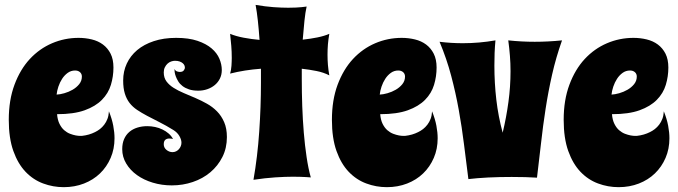

<svg xmlns="http://www.w3.org/2000/svg" viewBox="-20 -732 2791 790"><path d="M446.8 -454.1Q446.8 -417.5 436.3 -382.8Q425.8 -348.1 399.4 -321.3Q373 -294.4 328.4 -278.3Q283.7 -262.2 214.8 -262.2Q216.8 -238.3 224.9 -222.2Q232.9 -206.1 244.1 -196.3Q255.4 -186.5 268.1 -181.6Q280.8 -176.8 291.5 -174.8Q302.2 -172.9 309.6 -172.9Q316.9 -172.9 316.9 -172.9Q347.2 -176.3 371.1 -188.5Q381.3 -193.4 391.1 -200.9Q400.9 -208.5 408.9 -219Q417 -229.5 422.1 -242.9Q427.2 -256.3 428.2 -273.9Q440.9 -242.2 446 -214.6Q451.2 -187 451.2 -163.1Q451.2 -119.1 435.3 -82.3Q419.4 -45.4 391.6 -18.6Q363.8 8.3 325.4 23.2Q287.1 38.1 242.2 38.1Q198.2 38.1 157.5 22.9Q116.7 7.8 85.2 -25.1Q53.7 -58.1 34.9 -110.8Q16.1 -163.6 16.1 -238.8Q16.1 -320.3 39.6 -383.3Q63 -446.3 102.5 -489Q142.1 -531.7 194.1 -554Q246.1 -576.2 303.2 -576.2Q331.5 -576.2 357.7 -569.8Q383.8 -563.5 403.6 -548.8Q423.3 -534.2 435.1 -511Q446.8 -487.8 446.8 -454.1ZM212.9 -342.8Q226.6 -343.3 244.6 -348.4Q262.7 -353.5 278.8 -362.8Q294.9 -372.1 305.9 -385.7Q316.9 -399.4 316.9 -417Q316.9 -428.2 309.1 -435.1Q301.3 -441.9 289.1 -441.9Q272 -441.9 258.5 -432.1Q245.1 -422.4 235.6 -407.7Q226.1 -393.1 220.2 -375.5Q214.4 -357.9 212.9 -342.8Z M892.6 -443.8Q892.6 -424.3 884.8 -408.7Q877 -393.1 863.8 -382.1Q850.6 -371.1 833 -365Q815.4 -358.9 795.9 -358.9Q773.4 -358.9 757.6 -364.3Q741.7 -369.6 730.7 -378.2Q719.7 -386.7 713.4 -397.2Q707 -407.7 703.4 -417.5Q699.7 -427.2 698.7 -435.5Q697.8 -443.8 697.8 -448.2Q702.1 -439.9 709 -438Q715.8 -436 719.7 -436Q731 -436 735.8 -441.9Q740.7 -447.8 740.7 -454.1Q740.7 -458 738.8 -462.9Q736.8 -467.8 731.9 -471.9Q727.1 -476.1 719.2 -479Q711.4 -481.9 699.7 -481.9Q692.4 -481.9 684.1 -479Q675.8 -476.1 669.2 -470Q662.6 -463.9 658.2 -454.8Q653.8 -445.8 653.8 -434.1Q653.8 -412.1 665 -397Q676.3 -381.8 694.6 -370.4Q712.9 -358.9 736.1 -349.1Q759.3 -339.4 783.7 -328.9Q808.1 -318.4 831.3 -305.4Q854.5 -292.5 872.8 -273.9Q891.1 -255.4 902.3 -229.5Q913.6 -203.6 913.6 -168Q913.6 -122.6 895 -85.9Q876.5 -49.3 845.5 -23.2Q814.5 2.9 773.4 16.8Q732.4 30.8 687 30.8Q645.5 30.8 608.4 19.5Q571.3 8.3 543.5 -11.7Q515.6 -31.7 499.3 -59.1Q482.9 -86.4 482.9 -118.2Q482.9 -142.1 490.7 -159.9Q498.5 -177.7 512.5 -189.5Q526.4 -201.2 545.2 -207Q564 -212.9 585.9 -212.9Q602.1 -212.9 618.2 -209.5Q634.3 -206.1 648.4 -199.2Q662.6 -192.4 673.8 -182.6Q685.1 -172.9 691.9 -160.2Q688 -161.1 684.3 -161.6Q680.7 -162.1 676.8 -162.1Q666 -162.1 659.9 -156.5Q653.8 -150.9 653.8 -138.2Q653.8 -124.5 665 -115.2Q676.3 -106 689.9 -106Q697.8 -106 704.6 -109.4Q711.4 -112.8 716.3 -118.4Q721.2 -124 723.9 -130.9Q726.6 -137.7 726.6 -145Q726.6 -157.7 718 -172.4Q709.5 -187 693.8 -196.8Q663.1 -215.8 635.7 -229.5Q608.4 -243.2 585.4 -255.4Q562.5 -267.6 544.2 -279.8Q525.9 -292 513.2 -308.3Q500.5 -324.7 493.7 -346.9Q486.8 -369.1 486.8 -400.9Q486.8 -438.5 501.7 -470.5Q516.6 -502.4 544.4 -525.9Q572.3 -549.3 612.8 -562.7Q653.3 -576.2 704.6 -576.2Q756.8 -576.2 792.7 -564Q828.6 -551.8 850.8 -532.7Q873 -513.7 882.8 -490.2Q892.6 -466.8 892.6 -443.8Z M1335 -592.8Q1331.1 -570.8 1329.3 -549.8Q1327.6 -528.8 1327.6 -506.8Q1327.6 -485.8 1329.3 -464.6Q1331.1 -443.4 1335 -421.9Q1311.5 -434.1 1282 -439.9Q1252.4 -445.8 1221.7 -449.2V-407.2Q1221.7 -352.1 1223.6 -295.7Q1225.6 -239.3 1230 -186.3Q1234.4 -133.3 1241.5 -85.9Q1248.5 -38.6 1258.8 -2Q1250.5 -2.4 1239.3 -3.4Q1229.5 -3.9 1216.3 -4.4Q1203.1 -4.9 1186 -4.9Q1154.3 -4.9 1112.8 -2.2Q1071.3 0.5 1022.9 7.8Q1039.6 -87.4 1046.6 -190.2Q1053.7 -293 1053.7 -391.1V-449.2Q1020.5 -446.8 988 -441.7Q955.6 -436.5 926.8 -429.2Q928.7 -434.6 930.2 -443.4Q931.6 -452.1 932.4 -461.4Q933.1 -470.7 933.3 -479.5Q933.6 -488.3 933.6 -494.1Q933.6 -519 931.6 -543.5Q929.7 -567.9 926.8 -592.8Q950.2 -583 982.4 -576.9Q1014.6 -570.8 1047.9 -567.9Q1044.9 -610.4 1041 -646.5Q1037.1 -682.6 1031.7 -711.9Q1071.3 -705.1 1105 -702.6Q1138.7 -700.2 1166 -700.2Q1183.6 -700.2 1197.5 -700.9Q1211.4 -701.7 1221.2 -702.6Q1232.9 -703.6 1241.7 -705.1Q1236.3 -681.6 1232.7 -646.7Q1229 -611.8 1225.6 -568.8Q1257.8 -572.3 1286.4 -578.1Q1314.9 -584 1335 -592.8Z M1776.4 -454.1Q1776.4 -417.5 1765.9 -382.8Q1755.4 -348.1 1729 -321.3Q1702.6 -294.4 1658 -278.3Q1613.3 -262.2 1544.4 -262.2Q1546.4 -238.3 1554.4 -222.2Q1562.5 -206.1 1573.7 -196.3Q1585 -186.5 1597.7 -181.6Q1610.4 -176.8 1621.1 -174.8Q1631.8 -172.9 1639.2 -172.9Q1646.5 -172.9 1646.5 -172.9Q1676.8 -176.3 1700.7 -188.5Q1710.9 -193.4 1720.7 -200.9Q1730.5 -208.5 1738.5 -219Q1746.6 -229.5 1751.7 -242.9Q1756.8 -256.3 1757.8 -273.9Q1770.5 -242.2 1775.6 -214.6Q1780.8 -187 1780.8 -163.1Q1780.8 -119.1 1764.9 -82.3Q1749 -45.4 1721.2 -18.6Q1693.4 8.3 1655 23.2Q1616.7 38.1 1571.8 38.1Q1527.8 38.1 1487.1 22.9Q1446.3 7.8 1414.8 -25.1Q1383.3 -58.1 1364.5 -110.8Q1345.7 -163.6 1345.7 -238.8Q1345.7 -320.3 1369.1 -383.3Q1392.6 -446.3 1432.1 -489Q1471.7 -531.7 1523.7 -554Q1575.7 -576.2 1632.8 -576.2Q1661.1 -576.2 1687.3 -569.8Q1713.4 -563.5 1733.2 -548.8Q1752.9 -534.2 1764.6 -511Q1776.4 -487.8 1776.4 -454.1ZM1542.5 -342.8Q1556.2 -343.3 1574.2 -348.4Q1592.3 -353.5 1608.4 -362.8Q1624.5 -372.1 1635.5 -385.7Q1646.5 -399.4 1646.5 -417Q1646.5 -428.2 1638.7 -435.1Q1630.9 -441.9 1618.7 -441.9Q1601.6 -441.9 1588.1 -432.1Q1574.7 -422.4 1565.2 -407.7Q1555.7 -393.1 1549.8 -375.5Q1543.9 -357.9 1542.5 -342.8Z M2292.5 -565.9Q2267.6 -495.6 2251.7 -425.3Q2235.8 -355 2224.9 -284.2Q2213.9 -213.4 2206.1 -142.6Q2198.2 -71.8 2189.5 -1Q2168 -2.4 2141.4 -3.2Q2114.7 -3.9 2085.4 -3.9Q2061.5 -3.9 2036.9 -3.4Q2012.2 -2.9 1988.8 -1.7Q1965.3 -0.5 1944.6 1.2Q1923.8 2.9 1907.2 4.9Q1897.9 -66.9 1889.2 -137.9Q1880.4 -209 1867.7 -279.5Q1855 -350.1 1836.4 -420.2Q1817.9 -490.2 1788.6 -560.1Q1835.9 -554.2 1884.3 -554.2Q1951.7 -554.2 2018.6 -565.9Q2016.1 -539.6 2015.1 -513.7Q2014.2 -487.8 2014.2 -461.9Q2014.2 -390.6 2022.2 -321.5Q2030.3 -252.4 2048.3 -186Q2063.5 -249.5 2072 -312.5Q2080.6 -375.5 2080.6 -439Q2080.6 -471.2 2078.1 -502.7Q2075.7 -534.2 2071.3 -565.9Q2125.5 -560.1 2180.2 -560.1Q2235.4 -560.1 2292.5 -565.9Z M2730 -454.1Q2730 -417.5 2719.5 -382.8Q2709 -348.1 2682.6 -321.3Q2656.2 -294.4 2611.6 -278.3Q2566.9 -262.2 2498 -262.2Q2500 -238.3 2508.1 -222.2Q2516.1 -206.1 2527.3 -196.3Q2538.6 -186.5 2551.3 -181.6Q2564 -176.8 2574.7 -174.8Q2585.4 -172.9 2592.8 -172.9Q2600.1 -172.9 2600.1 -172.9Q2630.4 -176.3 2654.3 -188.5Q2664.6 -193.4 2674.3 -200.9Q2684.1 -208.5 2692.1 -219Q2700.2 -229.5 2705.3 -242.9Q2710.4 -256.3 2711.4 -273.9Q2724.1 -242.2 2729.2 -214.6Q2734.4 -187 2734.4 -163.1Q2734.4 -119.1 2718.5 -82.3Q2702.6 -45.4 2674.8 -18.6Q2647 8.3 2608.6 23.2Q2570.3 38.1 2525.4 38.1Q2481.4 38.1 2440.7 22.9Q2399.9 7.8 2368.4 -25.1Q2336.9 -58.1 2318.1 -110.8Q2299.3 -163.6 2299.3 -238.8Q2299.3 -320.3 2322.8 -383.3Q2346.2 -446.3 2385.7 -489Q2425.3 -531.7 2477.3 -554Q2529.3 -576.2 2586.4 -576.2Q2614.7 -576.2 2640.9 -569.8Q2667 -563.5 2686.8 -548.8Q2706.5 -534.2 2718.3 -511Q2730 -487.8 2730 -454.1ZM2496.1 -342.8Q2509.8 -343.3 2527.8 -348.4Q2545.9 -353.5 2562 -362.8Q2578.1 -372.1 2589.1 -385.7Q2600.1 -399.4 2600.1 -417Q2600.1 -428.2 2592.3 -435.1Q2584.5 -441.9 2572.3 -441.9Q2555.2 -441.9 2541.7 -432.1Q2528.3 -422.4 2518.8 -407.7Q2509.3 -393.1 2503.4 -375.5Q2497.6 -357.9 2496.1 -342.8Z"/></svg>

Font: Spicy Rice
Style: Regular
Weight: 400
Version: Version 1.000